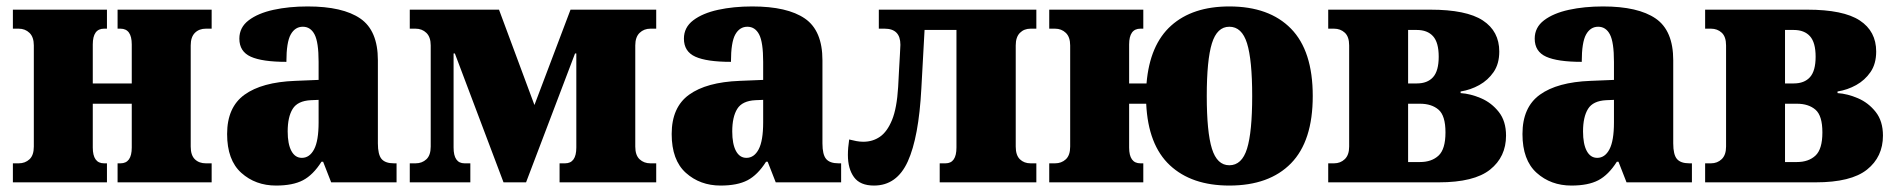

<svg xmlns="http://www.w3.org/2000/svg" viewBox="-20 -566 5888 596"><path d="M20 0V-59H38Q58 -59 71.5 -71.5Q85 -84 85 -111V-425Q85 -451 71.5 -464Q58 -477 38 -477H20V-536H312V-477H303Q268 -477 268 -428V-307H389V-428Q389 -477 354 -477H345V-536H637V-477H619Q598 -477 585 -464Q572 -451 572 -425V-111Q572 -84 585 -71.5Q598 -59 619 -59H637V0H345V-59H354Q389 -59 389 -108V-244H268V-108Q268 -59 303 -59H312V0Z M837 10Q773 10 729 -29.5Q685 -69 685 -150Q685 -233 739 -272Q793 -311 896 -315L969 -318V-374Q969 -435 956.5 -459Q944 -483 920 -483Q896 -483 882.5 -459Q869 -435 869 -374Q794 -374 758.5 -390Q723 -406 723 -446Q723 -481 752 -503Q781 -525 829 -535.5Q877 -546 935 -546Q1044 -546 1098.5 -508.5Q1153 -471 1153 -379V-121Q1153 -86 1164.5 -72.5Q1176 -59 1203 -59H1211V0H1008L983 -64H978Q952 -23 920.5 -6.5Q889 10 837 10ZM917 -76Q941 -76 955 -102.5Q969 -129 969 -186V-256L945 -255Q904 -253 888.5 -228Q873 -203 873 -158Q873 -119 884.5 -97.5Q896 -76 917 -76Z M1252 0V-59H1270Q1290 -59 1303.5 -71.5Q1317 -84 1317 -111V-425Q1317 -451 1303.5 -464Q1290 -477 1270 -477H1252V-536H1529L1639 -240L1751 -536H2017V-477H1999Q1979 -477 1965.5 -464Q1952 -451 1952 -425V-111Q1952 -84 1965.5 -71.5Q1979 -59 1999 -59H2017V0H1717V-59H1734Q1769 -59 1769 -108V-400H1765L1613 0H1543L1392 -400H1388V-108Q1388 -59 1422 -59H1440V0Z M2217 10Q2153 10 2109 -29.5Q2065 -69 2065 -150Q2065 -233 2119 -272Q2173 -311 2276 -315L2349 -318V-374Q2349 -435 2336.5 -459Q2324 -483 2300 -483Q2276 -483 2262.5 -459Q2249 -435 2249 -374Q2174 -374 2138.5 -390Q2103 -406 2103 -446Q2103 -481 2132 -503Q2161 -525 2209 -535.5Q2257 -546 2315 -546Q2424 -546 2478.5 -508.5Q2533 -471 2533 -379V-121Q2533 -86 2544.5 -72.5Q2556 -59 2583 -59H2591V0H2388L2363 -64H2358Q2332 -23 2300.5 -6.5Q2269 10 2217 10ZM2297 -76Q2321 -76 2335 -102.5Q2349 -129 2349 -186V-256L2325 -255Q2284 -253 2268.5 -228Q2253 -203 2253 -158Q2253 -119 2264.5 -97.5Q2276 -76 2297 -76Z M2693 10Q2650 10 2631 -16Q2612 -42 2612 -85Q2612 -96 2613 -108Q2614 -120 2616 -133Q2628 -130 2638.5 -128Q2649 -126 2660 -126Q2689 -126 2711.5 -141.5Q2734 -157 2749 -193.5Q2764 -230 2768 -296Q2769 -315 2770.5 -343.5Q2772 -372 2773.5 -396.5Q2775 -421 2775 -427Q2775 -477 2726 -477H2708V-536H3197V-477H3179Q3159 -477 3146 -464Q3133 -451 3133 -425V-111Q3133 -84 3146 -71.5Q3159 -59 3179 -59H3197V0H2897V-59H2915Q2949 -59 2949 -108V-473H2850L2840 -291Q2832 -140 2798 -65Q2764 10 2693 10Z M3796 10Q3679 10 3611.5 -53Q3544 -116 3538 -244H3485V-108Q3485 -59 3520 -59H3529V0H3237V-59H3255Q3275 -59 3288.5 -71.5Q3302 -84 3302 -111V-425Q3302 -451 3288.5 -464Q3275 -477 3255 -477H3237V-536H3529V-477H3520Q3485 -477 3485 -428V-307H3539Q3549 -427 3615.5 -486.5Q3682 -546 3796 -546Q3920 -546 3987.5 -477Q4055 -408 4055 -268Q4055 -128 3987.5 -59Q3920 10 3796 10ZM3796 -53Q3835 -53 3851 -104.5Q3867 -156 3867 -268Q3867 -380 3851 -431.5Q3835 -483 3796 -483Q3758 -483 3742 -431.5Q3726 -380 3726 -268Q3726 -156 3742 -104.5Q3758 -53 3796 -53Z M4103 0V-59H4121Q4141 -59 4154.5 -72Q4168 -85 4168 -111V-425Q4168 -452 4154.5 -464.5Q4141 -477 4121 -477H4103V-536H4420Q4532 -536 4583 -502.5Q4634 -469 4634 -406Q4634 -368 4616.5 -342.5Q4599 -317 4572 -302Q4545 -287 4514 -282V-277Q4545 -275 4577.5 -261Q4610 -247 4632.5 -218.5Q4655 -190 4655 -145Q4655 -79 4605.5 -39.5Q4556 0 4446 0ZM4351 -307H4378Q4411 -307 4428.5 -326.5Q4446 -346 4446 -390Q4446 -434 4428.5 -453.5Q4411 -473 4378 -473H4351ZM4351 -63H4388Q4424 -63 4445.5 -83Q4467 -103 4467 -155Q4467 -207 4445.5 -225.5Q4424 -244 4388 -244H4351Z M4858 10Q4794 10 4750 -29.5Q4706 -69 4706 -150Q4706 -233 4760 -272Q4814 -311 4917 -315L4990 -318V-374Q4990 -435 4977.5 -459Q4965 -483 4941 -483Q4917 -483 4903.5 -459Q4890 -435 4890 -374Q4815 -374 4779.5 -390Q4744 -406 4744 -446Q4744 -481 4773 -503Q4802 -525 4850 -535.5Q4898 -546 4956 -546Q5065 -546 5119.5 -508.5Q5174 -471 5174 -379V-121Q5174 -86 5185.5 -72.5Q5197 -59 5224 -59H5232V0H5029L5004 -64H4999Q4973 -23 4941.5 -6.5Q4910 10 4858 10ZM4938 -76Q4962 -76 4976 -102.5Q4990 -129 4990 -186V-256L4966 -255Q4925 -253 4909.5 -228Q4894 -203 4894 -158Q4894 -119 4905.5 -97.5Q4917 -76 4938 -76Z M5273 0V-59H5291Q5311 -59 5324.5 -72Q5338 -85 5338 -111V-425Q5338 -452 5324.5 -464.5Q5311 -477 5291 -477H5273V-536H5590Q5702 -536 5753 -502.5Q5804 -469 5804 -406Q5804 -368 5786.5 -342.5Q5769 -317 5742 -302Q5715 -287 5684 -282V-277Q5715 -275 5747.5 -261Q5780 -247 5802.5 -218.5Q5825 -190 5825 -145Q5825 -79 5775.5 -39.5Q5726 0 5616 0ZM5521 -307H5548Q5581 -307 5598.5 -326.5Q5616 -346 5616 -390Q5616 -434 5598.5 -453.5Q5581 -473 5548 -473H5521ZM5521 -63H5558Q5594 -63 5615.5 -83Q5637 -103 5637 -155Q5637 -207 5615.5 -225.5Q5594 -244 5558 -244H5521Z"/></svg>

Font: Noto Serif SemiCondensed Black
Style: Regular
Weight: 900
Width: 4
Designer: Monotype Design Team
Foundry: Monotype Imaging Inc.
Version: Version 2.014; ttfautohint (v1.8.4.7-5d5b)